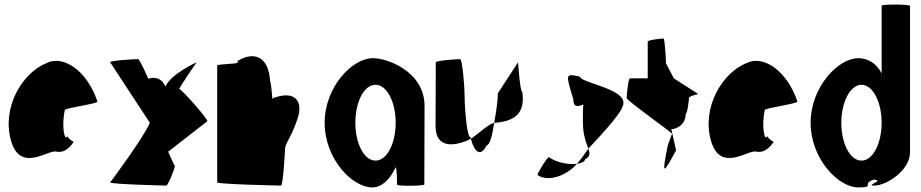

<svg xmlns="http://www.w3.org/2000/svg" viewBox="-20 -810 4018 838"><path d="M28 -196C69 -52 193 -160 226 -148C252 -144 275 -152 302 -191C294 -193 272 -212 274 -217C263 -188 247 -257 263 -330C269 -340 415 -358 405 -368C358 -506 254 -570 184 -535C77 -493 -13 -341 28 -196ZM274 -217C274 -217 274 -218 274 -218C274 -218 274 -217 274 -217ZM303 -192 302 -191C304 -191 304 -191 303 -190Z M461 -14C457 -6 700 0 706 0C713 0 745 -79 743 -86C743 -86 744 -80 714 -148L885 -281C890 -288 773 -421 763 -421C757 -421 838 -538 838 -538C838 -538 726 -488 702 -432C678 -488 627 -466 627 -466C625 -473 589 -552 583 -552C569 -552 457 -546 461 -538L634 -274C605 -206 461 -14 461 -14Z M928 -14C928 -6 1196 0 1206 0C1216 0 1224 -152 1224 -159C1224 -184 1251 -209 1278 -290C1306 -371 1265 -412 1185 -386C1179 -386 1174 -383 1169 -378C1166 -416 1162 -454 1159 -454C1153 -568 1085 -586 1017 -544V-536C1016 -532 928 -529 928 -525Z M1397 -274C1397 -118 1516 8 1605 8C1647 8 1683 -28 1707 -80C1713 -76 1713 -4 1713 -4C1713 3 1832 2 1832 -5L1833 -347C1833 -500 1666 -558 1605 -556C1516 -554 1397 -430 1397 -274ZM1531 -274C1531 -366 1569 -440 1619 -440C1668 -440 1707 -366 1707 -274C1707 -184 1669 -109 1619 -109C1569 -109 1531 -184 1531 -274Z M1881 -260C1881 -158 1968 -171 2035 -204C2034 -206 2035 -209 2034 -211C2015 -211 2007 -366 2007 -416C2007 -424 1999 -552 1988 -552C1978 -552 1882 -546 1882 -538C1882 -538 1881 -340 1881 -260ZM2035 -204C2053 -139 2080 -127 2104 -176C2118 -176 2129 -221 2137 -274C2114 -270 2073 -230 2035 -204ZM2137 -274H2141C2236 -282 2271 -322 2260 -408C2249 -408 2241 -546 2241 -538L2153 -403C2153 -370 2145 -319 2137 -274Z M2326 -46C2373 -14 2453 -43 2498 -95C2468 -91 2412 -98 2376 -124C2368 -124 2326 -56 2326 -46ZM2482 -378C2482 -340 2502 -344 2526 -354C2524 -333 2524 -306 2524 -279C2524 -218 2540 -184 2548 -161C2620 -239 2705 -329 2701 -362C2701 -424 2512 -450 2512 -475C2447 -490 2448 -490 2482 -378ZM2498 -95C2518 -98 2533 -105 2533 -114C2557 -128 2555 -140 2548 -161C2531 -137 2515 -114 2498 -95Z M2715 -382C2715 -371 2921 -226 2913 -226L2895 -177C2866 -34 2876 -54 2931 -154L2910 -246C2926 -246 2973 -261 2973 -314C2980 -314 2987 -371 2987 -382C2987 -392 3034 -400 3027 -400L2921 -468L2887 -533C2887 -540 2882 -642 2876 -642C2870 -642 2807 -636 2807 -628V-468H2729C2722 -468 2715 -392 2715 -382Z M3083 -196C3124 -52 3248 -160 3281 -148C3307 -144 3330 -152 3357 -191C3349 -193 3327 -212 3329 -217C3318 -188 3302 -257 3318 -330C3324 -340 3470 -358 3460 -368C3413 -506 3309 -570 3239 -535C3132 -493 3042 -341 3083 -196ZM3329 -217C3329 -217 3329 -218 3329 -218C3329 -218 3329 -217 3329 -217ZM3358 -192 3357 -191C3359 -191 3359 -191 3358 -190Z M3518 -274C3518 -118 3638 8 3726 8C3803 8 3737 -6 3793 -26C3846 -23 3753 0 3796 0C3849 0 3952 -66 3952 -146V-784C3952 -792 3828 -792 3828 -785V-490C3806 -532 3770 -556 3726 -556C3638 -556 3518 -430 3518 -274ZM3652 -274C3652 -366 3692 -440 3740 -440C3789 -440 3828 -366 3828 -274C3828 -184 3790 -109 3740 -109C3690 -109 3652 -184 3652 -274Z"/></svg>

Font: Ampere
Style: SCUltCnd
Weight: 400
Version: Version 1